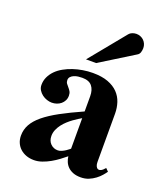

<svg xmlns="http://www.w3.org/2000/svg" viewBox="-138 -831 795 930"><g transform="rotate(20 260.0 -366.0)"><path d="M459 -685.1Q459 -696.3 454.8 -706.1Q450.7 -715.8 443.4 -723.1Q436 -730.5 426 -734.6Q416 -738.8 404.8 -738.8Q393.6 -738.8 383.3 -734.6Q373 -730.5 367.2 -723.1L216.8 -539.1H269L442.9 -647Q452.1 -652.3 455.6 -663.1Q459 -673.8 459 -685.1ZM502.9 -64 488.8 -78.1Q477.5 -64.5 468.5 -60.3Q459.5 -56.2 452.9 -59.1Q446.3 -62 442.6 -70.6Q439 -79.1 439 -90.8V-339.8Q439 -369.6 430.2 -396.7Q421.4 -423.8 401.6 -444.3Q381.8 -464.8 349.9 -476.8Q317.9 -488.8 271 -488.8Q246.1 -488.8 220.5 -484.6Q194.8 -480.5 170.9 -472.4Q147 -464.4 126 -452.6Q105 -440.9 89.6 -425.3Q74.2 -409.7 65.2 -390.6Q56.2 -371.6 56.2 -349.1Q56.2 -334.5 63.5 -322.8Q70.8 -311 82 -302.5Q93.3 -293.9 106.7 -289.6Q120.1 -285.2 131.8 -285.2Q145 -285.2 157.2 -289.3Q169.4 -293.5 178.7 -301.3Q188 -309.1 193.6 -320.1Q199.2 -331.1 199.2 -345.2Q199.2 -358.4 194.1 -366.9Q189 -375.5 182.6 -382.6Q176.3 -389.6 171.1 -396.7Q166 -403.8 166 -414.1Q166 -424.3 172.4 -431.2Q178.7 -438 188.2 -442.1Q197.8 -446.3 209.2 -447.8Q220.7 -449.2 231 -449.2Q265.6 -449.2 281.2 -430.2Q296.9 -411.1 296.9 -377.9V-299.8Q231.4 -270.5 184.3 -244.9Q137.2 -219.2 106.7 -194.1Q76.2 -168.9 61.5 -142.3Q46.9 -115.7 46.9 -85Q46.9 -64.5 54.2 -47.9Q61.5 -31.2 74.7 -19.3Q87.9 -7.3 106 -0.7Q124 5.9 146 5.9Q166.5 5.9 187.5 -1.5Q208.5 -8.8 228.3 -20Q248 -31.2 265.4 -44.2Q282.7 -57.1 296.9 -68.8Q298.3 -55.2 304 -41.5Q309.6 -27.8 320.3 -17.1Q331.1 -6.3 347.4 0.2Q363.8 6.8 387.2 6.8Q409.7 6.8 428 -0.7Q446.3 -8.3 460.9 -19.3Q475.6 -30.3 486.1 -42.5Q496.6 -54.7 502.9 -64ZM296.9 -107.9Q296.9 -107.9 291.3 -103.3Q285.6 -98.6 277.3 -93Q269 -87.4 258.5 -82.8Q248 -78.1 238.8 -78.1Q216.3 -78.1 201.2 -93.3Q186 -108.4 186 -133.8Q186 -150.4 192.6 -165.8Q199.2 -181.2 209.2 -194.3Q219.2 -207.5 231.9 -219Q244.6 -230.5 257.1 -239.5Q269.5 -248.5 280 -254.9Q290.5 -261.2 296.9 -265.1Z"/></g></svg>

Font: Galatia SIL
Style: Bold
Weight: 700
Designer: Development by SIL's NRSI team
Version: Version 2.1